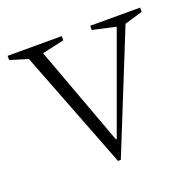

<svg xmlns="http://www.w3.org/2000/svg" viewBox="-111 -542 649 640"><g transform="rotate(-20 213.0 -222.5)"><path d="M204 5 41 -416 -22 -435V-450H170V-435L93 -418V-415L222 -65H225L352 -414V-417L271 -435V-450H448V-435L384 -416L214 5Z"/></g></svg>

Font: Spectral ExtraLight
Style: Regular
Weight: 275
Designer: Jean-Baptiste Levee
Foundry: Production Type
Version: Version 2.001